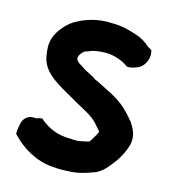

<svg xmlns="http://www.w3.org/2000/svg" viewBox="-110 -811 820 921"><g transform="rotate(15 299.5 -351.0)"><path d="M26 -89 33 -82C80 -33 149 11 232 18C243 19 252 19 259 20H262C270 20 275 21 290 20C296 20 303 20 312 19C360 19 403 4 438 -9C462 -18 481 -36 495 -52C525 -87 554 -129 568 -179C580 -225 558 -263 543 -285V-286L542 -287C524 -309 508 -326 487 -346C443 -385 387 -408 341 -432L340 -433H339C330 -436 319 -441 312 -448C285 -462 264 -472 246 -485L245 -487H243C227 -495 217 -505 215 -518L216 -520C218 -531 221 -535 232 -548C238 -554 242 -557 255 -560H256C279 -572 309 -576 344 -576C383 -576 432 -558 455 -538H464C470 -538 473 -538 479 -540C491 -542 498 -546 505 -548C537 -559 557 -602 551 -634L548 -645L528 -657C507 -676 485 -690 455 -699C419 -710 383 -721 339 -721C261 -726 201 -705 152 -676C131 -663 113 -644 98 -625C85 -607 71 -585 67 -555C62 -529 68 -499 71 -482C81 -431 119 -400 154 -376C184 -356 210 -342 240 -325C296 -291 354 -269 384 -230C390 -222 401 -212 408 -203C406 -195 401 -187 396 -178C388 -164 383 -155 376 -146C375 -145 372 -144 365 -142C352 -139 334 -135 319 -133H305C299 -133 293 -133 287 -134H284C218 -134 175 -155 137 -185L128 -193L116 -191C108 -189 102 -187 98 -186L94 -187L92 -186C85 -187 77 -187 71 -185C54 -180 36 -165 32 -140L30 -129C28 -122 26 -111 26 -99Z"/></g></svg>

Font: Hussar Pisanka
Style: Blk
Weight: 700
Designer: Robert Jablonski
Foundry: Cannot Into Space Fonts
Version: Version 1.070